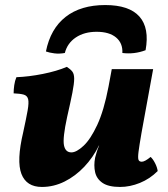

<svg xmlns="http://www.w3.org/2000/svg" viewBox="-20 -732 667 761"><path d="M146 9Q85 9 65 -42.5Q45 -94 72 -208Q84 -263 89.5 -294Q95 -325 91.5 -339Q88 -353 74 -357Q60 -361 34 -362Q34 -377 36.5 -394.5Q39 -412 45 -426Q95 -428 150 -439Q205 -450 245 -467Q259 -458 266.5 -448.5Q274 -439 274 -420Q274 -401 267 -365Q260 -329 246 -268Q228 -185 233.5 -156.5Q239 -128 263 -128Q283 -128 311 -154Q339 -180 365.5 -237Q392 -294 410 -388L423 -458H587L541 -206Q532 -154 529 -130Q526 -106 529 -98.5Q532 -91 542 -91Q554 -91 577 -110Q586 -102 594.5 -85.5Q603 -69 605 -54Q574 -23 534.5 -7Q495 9 456 9Q410 9 386.5 -7Q363 -23 357 -49.5Q351 -76 357 -107Q360 -118 363.5 -130Q367 -142 373 -155H372Q349 -108 314 -71Q279 -34 236 -12.5Q193 9 146 9ZM397 -712Q492 -712 532.5 -666.5Q573 -621 557 -533Q512 -516 465 -522Q467 -561 440 -583.5Q413 -606 363 -606Q314 -606 280.5 -583.5Q247 -561 237 -522Q215 -518 195.5 -520.5Q176 -523 162 -528Q180 -618 240 -665Q300 -712 397 -712Z"/></svg>

Font: Vollkorn ExtraBold
Style: Italic
Weight: 800
Italic angle: -11°
Designer: Friedrich Althausen
Foundry: Friedrich Althausen
Version: Version 5.000; ttfautohint (v1.8.3)